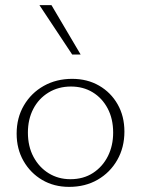

<svg xmlns="http://www.w3.org/2000/svg" viewBox="-20 -724 551 750"><path d="M250 6Q191 6 145 -21Q99 -48 72 -95Q45 -142 45 -202Q45 -264 73.5 -312.5Q102 -361 151 -388.5Q200 -416 262 -416Q321 -416 367 -389.5Q413 -363 439.5 -316.5Q466 -270 466 -210Q466 -148 438 -99Q410 -50 361.5 -22Q313 6 250 6ZM255 -24Q306 -24 343.5 -48.5Q381 -73 401.5 -114Q422 -155 422 -206Q422 -260 400.5 -300.5Q379 -341 342 -363.5Q305 -386 257 -386Q208 -386 169.5 -362.5Q131 -339 110 -298.5Q89 -258 89 -206Q89 -152 111 -111Q133 -70 170.5 -47Q208 -24 255 -24ZM262 -511 134 -704H181L295 -511Z"/></svg>

Font: Ysabeau Office ExtraLight
Style: Regular
Weight: 250
Designer: Christian Thalmann (Catharsis Fonts)
Version: Version 2.001;gftools[0.9.30]; featfreeze: tnum,lnum,ss02